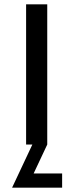

<svg xmlns="http://www.w3.org/2000/svg" viewBox="-20 -670 340 890"><path d="M101 0H130L36 200H268V134H136L199 0V-650H101Z"/></svg>

Font: Grotesk 02 Mince
Style: Bold
Weight: 400
Designer: Frank Adebiaye, contributions by Jérémy Landes, Ariel Martín Pérez
Foundry: Velvetyne Type Foundry
Version: Version 3.000;Glyphs 3.1.2 (3150)